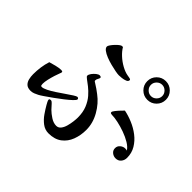

<svg xmlns="http://www.w3.org/2000/svg" viewBox="-184 -1081 1368 1368"><g transform="rotate(45 500.0 -396.5)"><path d="M834 -730Q834 -753 817 -770Q800 -787 777 -787Q754 -787 737 -770Q720 -753 720 -730Q720 -707 737 -690Q754 -673 777 -673Q800 -673 817 -690Q834 -707 834 -730ZM424 -287Q424 -279 404.5 -260.5Q385 -242 355.5 -219Q326 -196 294.5 -173.5Q263 -151 238 -134Q213 -117 203 -112Q190 -105 174.5 -99Q159 -93 143 -93Q114 -93 99 -107Q84 -121 78.5 -143.5Q73 -166 73 -190Q73 -226 78 -262Q83 -298 94 -332Q113 -338 143.5 -345.5Q174 -353 193 -353Q201 -353 204.5 -351.5Q208 -350 208 -341Q208 -339 207 -337Q206 -335 205 -333Q198 -316 189.5 -289Q181 -262 175 -235.5Q169 -209 169 -190Q169 -184 170.5 -176.5Q172 -169 181 -169Q196 -169 222 -182Q248 -195 277.5 -214.5Q307 -234 335 -253.5Q363 -273 383.5 -286Q404 -299 411 -299Q416 -299 420 -295.5Q424 -292 424 -287ZM622 -177Q622 -122 604 -74.5Q586 -27 547.5 2Q509 31 448 31Q412 31 383 9Q354 -13 332.5 -44Q311 -75 295 -103Q291 -110 285 -121.5Q279 -133 279 -140Q279 -145 283.5 -147Q288 -149 292 -149Q299 -149 305 -144.5Q311 -140 315 -135Q323 -127 330 -118.5Q337 -110 345 -102Q364 -83 392.5 -64.5Q421 -46 449 -46Q470 -46 483.5 -63Q497 -80 504 -105.5Q511 -131 514 -156Q517 -181 517 -196Q517 -250 500.5 -290Q484 -330 459.5 -358Q435 -386 410.5 -405Q386 -424 369.5 -436Q353 -448 353 -455Q353 -467 364 -482Q375 -497 389.5 -508.5Q404 -520 416 -520Q420 -520 425 -518Q430 -516 430 -511Q430 -503 423.5 -493Q417 -483 417 -471Q417 -468 419 -466Q421 -464 422 -462Q424 -461 426.5 -460Q429 -459 431 -457Q448 -447 464 -435.5Q480 -424 496 -412Q550 -372 586 -308.5Q622 -245 622 -177ZM968 -242Q968 -217 953 -199Q938 -181 912 -181Q891 -181 874.5 -194.5Q858 -208 858 -230Q858 -252 875 -266Q892 -280 912 -280Q921 -280 930 -277Q916 -300 884.5 -319Q853 -338 814 -352Q775 -366 738 -374Q701 -382 675 -382Q669 -382 663.5 -384Q658 -386 658 -393Q658 -400 670.5 -416Q683 -432 698 -447.5Q713 -463 719 -469Q760 -461 804 -442.5Q848 -424 885 -395.5Q922 -367 945 -328.5Q968 -290 968 -242ZM590 -647Q590 -633 574 -626.5Q558 -620 539 -618Q520 -616 510 -616Q498 -616 474 -620.5Q450 -625 421 -632.5Q392 -640 365.5 -650.5Q339 -661 322 -674Q305 -687 305 -701Q305 -708 314 -721Q323 -734 335.5 -747.5Q348 -761 360.5 -770.5Q373 -780 380 -780Q386 -780 389 -779Q404 -753 431.5 -727.5Q459 -702 492.5 -683.5Q526 -665 555 -660Q560 -659 575 -656.5Q590 -654 590 -647ZM871 -730Q871 -691 843.5 -663.5Q816 -636 777 -636Q738 -636 710.5 -663.5Q683 -691 683 -730Q683 -769 710.5 -796.5Q738 -824 777 -824Q816 -824 843.5 -796.5Q871 -769 871 -730Z"/></g></svg>

Font: Kaisei Decol Medium
Style: Regular
Weight: 500
Designer: Font-Kai, 金井和夫
Foundry: KAZUO KANAI
Version: Version 5.003